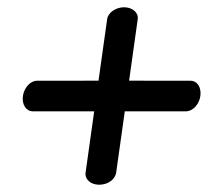

<svg xmlns="http://www.w3.org/2000/svg" viewBox="-20 -573 614 528"><path d="M492.1 -266.9C510.9 -267.4 527.8 -286.3 531 -309C534.1 -331.1 523.9 -350.3 504 -351C502.9 -351.1 427.3 -351.1 335 -351.1C347.6 -440.5 358.7 -520 358.7 -520C361.3 -538.6 343.9 -553 321.3 -553C298.7 -553 277.2 -538.8 274.6 -520L250.9 -351.1C161.4 -351 81.9 -351 81.9 -351C63.2 -351 46.2 -331.5 43 -309C39.8 -286.4 51.2 -266.9 70.1 -266.9H239L215.3 -97.9C213.2 -79.1 230 -65 252.7 -65C274.9 -65 295.8 -77.8 299.4 -97.9C299.6 -99 310.3 -174.6 323.2 -266.9Z"/></svg>

Font: Hi.
Style: Bold
Weight: 400
Designer: Mew Too, Robert Jablonski
Foundry: Cannot Into Space Fonts
Version: Version 1.996